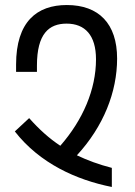

<svg xmlns="http://www.w3.org/2000/svg" viewBox="-20 -744 536 764"><path d="M425 0V-76C374 -89 328 -106 286 -126C392 -241 446 -378 446 -511C446 -650 373 -724 246 -724C127 -724 44 -658 44 -487V-458H127V-483C127 -610 175 -650 245 -650C318 -650 362 -604 362 -508C362 -388 310 -267 220 -164C176 -193 136 -229 96 -274L39 -221C138 -94 284 -28 425 0Z"/></svg>

Font: Noto Sans Armenian ExtraCondensed
Style: Regular
Weight: 400
Width: 2
Designer: Monotype Design Team
Foundry: Monotype Imaging Inc.
Version: Version 2.008